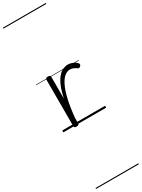

<svg xmlns="http://www.w3.org/2000/svg" viewBox="-424 -1136 1303 1763"><g transform="rotate(-30 227.0 -255.0)"><path d="M132 15Q119 15 113 10.5Q107 6 107 -4V-496Q107 -506 113 -510.5Q119 -515 132 -515Q146 -515 152.5 -510.5Q159 -506 159 -496V-266Q175 -341 196 -390Q217 -439 242 -467.5Q267 -496 293.5 -507.5Q320 -519 345 -519Q372 -519 399 -507Q426 -495 441 -476Q445 -471 444.5 -464Q444 -457 438 -450Q432 -442 424 -440Q416 -438 409 -443Q397 -452 379 -461Q361 -470 339 -470Q310 -470 282.5 -448Q255 -426 231 -378Q207 -330 188.5 -252Q170 -174 159 -62V-4Q159 6 152.5 10.5Q146 15 132 15ZM0 590H454V600H0ZM0 -20H454V0H0ZM0 -505H454V-500H0ZM0 -1110H454V-1100H0Z"/></g></svg>

Font: Playwrite FR Moderne Guides
Style: Regular
Weight: 400
Designer: Veronika Burian, José Scaglione
Foundry: TypeTogether
Version: Version 1.003